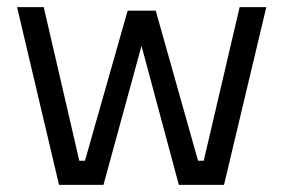

<svg xmlns="http://www.w3.org/2000/svg" viewBox="-20 -520 797 540"><path d="M28 -500H103L203 -68H219L339 -490H418L537 -68H553L654 -500H729L610 0H483L378 -391L271 0H146Z"/></svg>

Font: TypoPRO Titillium Text
Style: 400 wt
Weight: 400
Designer: Accademia di Belle Arti di Urbino and others
Foundry: Accademia di Belle Arti di Urbino and others.
Version: Version 25.000